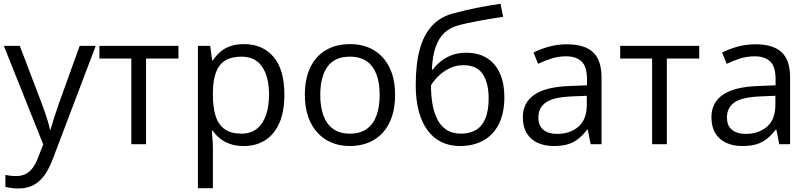

<svg xmlns="http://www.w3.org/2000/svg" viewBox="-20 -785 4402 1045"><path d="M1 -535.2H87.9L206.1 -224.6Q216.3 -197.3 225.1 -172.1Q233.9 -147 240.7 -124Q247.6 -101.1 251.5 -79.6H254.9Q261.7 -104 274.4 -143.8Q287.1 -183.6 301.8 -225.1L413.6 -535.2H501L268.1 78.6Q249.5 127.9 224.9 164.6Q200.2 201.2 165 220.9Q129.9 240.7 80.1 240.7Q57.1 240.7 39.6 238Q22 235.4 9.3 231.9V167Q20 169.4 35.4 171.4Q50.8 173.3 67.4 173.3Q97.7 173.3 119.9 161.9Q142.1 150.4 158.2 128.4Q174.3 106.4 186 76.2L215.3 1Z M951.2 -466.3H774.9V0H694.8V-466.3H521V-535.2H951.2Z M1308.6 -544.9Q1408.7 -544.9 1468.3 -476.1Q1527.8 -407.2 1527.8 -269Q1527.8 -177.7 1500.5 -115.7Q1473.1 -53.7 1423.6 -22Q1374 9.8 1306.6 9.8Q1264.2 9.8 1231.9 -1.5Q1199.7 -12.7 1176.8 -31.7Q1153.8 -50.8 1138.7 -73.2H1132.8Q1134.3 -54.2 1136.5 -27.3Q1138.7 -0.5 1138.7 19.5V239.3H1057.1V-535.2H1124L1134.8 -456.1H1138.7Q1154.3 -480.5 1176.8 -500.7Q1199.2 -521 1231.7 -533Q1264.2 -544.9 1308.6 -544.9ZM1294.4 -476.6Q1238.8 -476.6 1204.8 -455.1Q1170.9 -433.6 1155.3 -390.9Q1139.6 -348.1 1138.7 -283.7V-268.1Q1138.7 -200.2 1153.6 -153.3Q1168.5 -106.4 1202.9 -82Q1237.3 -57.6 1295.4 -57.6Q1345.2 -57.6 1378.4 -84.5Q1411.6 -111.3 1428 -159.4Q1444.3 -207.5 1444.3 -270Q1444.3 -364.7 1407.5 -420.7Q1370.6 -476.6 1294.4 -476.6Z M2130.4 -268.6Q2130.4 -202.6 2113.3 -150.9Q2096.2 -99.1 2064 -63.5Q2031.7 -27.8 1986.1 -9Q1940.4 9.8 1882.8 9.8Q1829.1 9.8 1784.4 -9Q1739.7 -27.8 1707.3 -63.5Q1674.8 -99.1 1657 -150.9Q1639.2 -202.6 1639.2 -268.6Q1639.2 -356.4 1668.9 -418.2Q1698.7 -480 1754.2 -512.5Q1809.6 -544.9 1886.2 -544.9Q1959.5 -544.9 2014.4 -512.2Q2069.3 -479.5 2099.9 -417.7Q2130.4 -356 2130.4 -268.6ZM1723.1 -268.6Q1723.1 -204.1 1740.2 -156.7Q1757.3 -109.4 1793 -83.5Q1828.6 -57.6 1884.8 -57.6Q1940.4 -57.6 1976.3 -83.5Q2012.2 -109.4 2029.3 -156.7Q2046.4 -204.1 2046.4 -268.6Q2046.4 -332.5 2029.3 -379.2Q2012.2 -425.8 1976.6 -451.2Q1940.9 -476.6 1884.3 -476.6Q1800.8 -476.6 1762 -421.4Q1723.1 -366.2 1723.1 -268.6Z M2242.7 -321.3Q2242.7 -435.5 2264.6 -516.4Q2286.6 -597.2 2332.8 -646.2Q2378.9 -695.3 2451.7 -713.4Q2514.2 -730.5 2578.6 -742.9Q2643.1 -755.4 2704.1 -764.6L2718.3 -693.4Q2687.5 -689 2653.8 -683.3Q2620.1 -677.7 2586.4 -671.6Q2552.7 -665.5 2522.9 -658.9Q2493.2 -652.3 2470.2 -645.5Q2428.7 -634.3 2398.7 -606.4Q2368.7 -578.6 2351.3 -529.8Q2334 -481 2330.6 -406.7H2336.4Q2351.1 -428.2 2376.5 -449.2Q2401.9 -470.2 2437 -484.1Q2472.2 -498 2516.1 -498Q2585.4 -498 2631.8 -468Q2678.2 -438 2701.7 -383.8Q2725.1 -329.6 2725.1 -256.8Q2725.1 -169.4 2695.1 -109.9Q2665 -50.3 2610.8 -20.3Q2556.6 9.8 2483.4 9.8Q2426.8 9.8 2382.1 -12.2Q2337.4 -34.2 2306.4 -76.7Q2275.4 -119.1 2259 -180.7Q2242.7 -242.2 2242.7 -321.3ZM2489.7 -57.6Q2536.1 -57.6 2569.6 -77.1Q2603 -96.7 2621.3 -138.9Q2639.6 -181.2 2639.6 -249Q2639.6 -334 2607.2 -382.1Q2574.7 -430.2 2503.4 -430.2Q2459 -430.2 2422.9 -411.4Q2386.7 -392.6 2361.8 -366.7Q2336.9 -340.8 2325.7 -320.3Q2325.7 -270.5 2333 -223.6Q2340.3 -176.8 2358.4 -139.2Q2376.5 -101.6 2408.4 -79.6Q2440.4 -57.6 2489.7 -57.6Z M3065.4 -543.9Q3161.1 -543.9 3207.5 -501Q3253.9 -458 3253.9 -363.8V0H3194.8L3179.2 -79.1H3175.3Q3152.8 -49.8 3128.4 -30Q3104 -10.3 3072 -0.2Q3040 9.8 2993.7 9.8Q2944.8 9.8 2907 -7.3Q2869.1 -24.4 2847.4 -59.1Q2825.7 -93.8 2825.7 -147Q2825.7 -227.1 2889.2 -270Q2952.6 -313 3082.5 -316.9L3174.8 -320.8V-353.5Q3174.8 -422.9 3145 -450.7Q3115.2 -478.5 3061 -478.5Q3019 -478.5 2981 -466.3Q2942.9 -454.1 2908.7 -437.5L2883.8 -499Q2919.9 -517.6 2966.8 -530.8Q3013.7 -543.9 3065.4 -543.9ZM3173.8 -263.7 3092.3 -260.3Q2992.2 -256.3 2951.2 -227.5Q2910.2 -198.7 2910.2 -146Q2910.2 -100.1 2938 -78.1Q2965.8 -56.2 3011.7 -56.2Q3083 -56.2 3128.4 -95.7Q3173.8 -135.3 3173.8 -214.4Z M3785.6 -466.3H3609.4V0H3529.3V-466.3H3355.5V-535.2H3785.6Z M4091.8 -543.9Q4187.5 -543.9 4233.9 -501Q4280.3 -458 4280.3 -363.8V0H4221.2L4205.6 -79.1H4201.7Q4179.2 -49.8 4154.8 -30Q4130.4 -10.3 4098.4 -0.2Q4066.4 9.8 4020 9.8Q3971.2 9.8 3933.3 -7.3Q3895.5 -24.4 3873.8 -59.1Q3852.1 -93.8 3852.1 -147Q3852.1 -227.1 3915.5 -270Q3979 -313 4108.9 -316.9L4201.2 -320.8V-353.5Q4201.2 -422.9 4171.4 -450.7Q4141.6 -478.5 4087.4 -478.5Q4045.4 -478.5 4007.3 -466.3Q3969.2 -454.1 3935.1 -437.5L3910.2 -499Q3946.3 -517.6 3993.2 -530.8Q4040 -543.9 4091.8 -543.9ZM4200.2 -263.7 4118.7 -260.3Q4018.6 -256.3 3977.5 -227.5Q3936.5 -198.7 3936.5 -146Q3936.5 -100.1 3964.4 -78.1Q3992.2 -56.2 4038.1 -56.2Q4109.4 -56.2 4154.8 -95.7Q4200.2 -135.3 4200.2 -214.4Z"/></svg>

Font: Wonky
Style: Regular
Weight: 400
Designer: Monotype Design Team
Foundry: Monotype Imaging Inc.
Version: Version 3.000